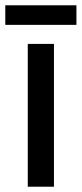

<svg xmlns="http://www.w3.org/2000/svg" viewBox="-37 -706 309 726"><path d="M252 -686H-17V-612H252ZM167 0V-540H68V0Z"/></svg>

Font: Noto Sans Khmer UI Condensed Medium
Style: Regular
Weight: 500
Width: 3
Designer: Danh Hong and the Monotype Design Team
Foundry: Monotype Imaging Inc.
Version: Version 2.002